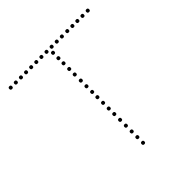

<svg xmlns="http://www.w3.org/2000/svg" viewBox="-186 -845 982 982"><g transform="rotate(-45 305.5 -354.0)"><path d="M306 -213Q296 -213 296 -223Q296 -233 306 -233Q316 -233 316 -223Q316 -213 306 -213ZM306 -171Q296 -171 296 -181Q296 -191 306 -191Q316 -191 316 -181Q316 -171 306 -171ZM306 -129Q296 -129 296 -139Q296 -149 306 -149Q316 -149 316 -139Q316 -129 306 -129ZM306 -87Q296 -87 296 -97Q296 -107 306 -107Q316 -107 316 -97Q316 -87 306 -87ZM306 -539Q296 -539 296 -549Q296 -559 306 -559Q316 -559 316 -549Q316 -539 306 -539ZM306 -499Q296 -499 296 -509Q296 -519 306 -519Q316 -519 316 -509Q316 -499 306 -499ZM306 -455Q296 -455 296 -465Q296 -475 306 -475Q316 -475 316 -465Q316 -455 306 -455ZM306 -373Q296 -373 296 -383Q296 -393 306 -393Q316 -393 316 -383Q316 -373 306 -373ZM306 -335Q296 -335 296 -345Q296 -355 306 -355Q316 -355 316 -345Q316 -335 306 -335ZM306 -294Q296 -294 296 -304Q296 -314 306 -314Q316 -314 316 -304Q316 -294 306 -294ZM306 -253Q296 -253 296 -263Q296 -273 306 -273Q316 -273 316 -263Q316 -253 306 -253ZM306 -656Q296 -656 296 -666Q296 -676 306 -676Q316 -676 316 -666Q316 -656 306 -656ZM306 -617Q296 -617 296 -627Q296 -637 306 -637Q316 -637 316 -627Q316 -617 306 -617ZM306 -580Q296 -580 296 -590Q296 -600 306 -600Q316 -600 316 -590Q316 -580 306 -580ZM306 -414Q296 -414 296 -424Q296 -434 306 -434Q316 -434 316 -424Q316 -414 306 -414ZM306 -46Q296 -46 296 -56Q296 -66 306 -66Q316 -66 316 -56Q316 -46 306 -46ZM306 -5Q296 -5 296 -15Q296 -25 306 -25Q316 -25 316 -15Q316 -5 306 -5ZM27 -683Q17 -683 17 -693Q17 -703 27 -703Q37 -703 37 -693Q37 -683 27 -683ZM64 -683Q54 -683 54 -693Q54 -703 64 -703Q74 -703 74 -693Q74 -683 64 -683ZM101 -683Q91 -683 91 -693Q91 -703 101 -703Q111 -703 111 -693Q111 -683 101 -683ZM138 -683Q128 -683 128 -693Q128 -703 138 -703Q148 -703 148 -693Q148 -683 138 -683ZM175 -683Q165 -683 165 -693Q165 -703 175 -703Q185 -703 185 -693Q185 -683 175 -683ZM212 -683Q202 -683 202 -693Q202 -703 212 -703Q222 -703 222 -693Q222 -683 212 -683ZM249 -683Q239 -683 239 -693Q239 -703 249 -703Q259 -703 259 -693Q259 -683 249 -683ZM286 -683Q276 -683 276 -693Q276 -703 286 -703Q296 -703 296 -693Q296 -683 286 -683ZM323 -683Q313 -683 313 -693Q313 -703 323 -703Q333 -703 333 -693Q333 -683 323 -683ZM360 -683Q350 -683 350 -693Q350 -703 360 -703Q370 -703 370 -693Q370 -683 360 -683ZM397 -683Q387 -683 387 -693Q387 -703 397 -703Q407 -703 407 -693Q407 -683 397 -683ZM436 -683Q426 -683 426 -693Q426 -703 436 -703Q446 -703 446 -693Q446 -683 436 -683ZM473 -683Q463 -683 463 -693Q463 -703 473 -703Q483 -703 483 -693Q483 -683 473 -683ZM509 -683Q499 -683 499 -693Q499 -703 509 -703Q519 -703 519 -693Q519 -683 509 -683ZM546 -683Q536 -683 536 -693Q536 -703 546 -703Q556 -703 556 -693Q556 -683 546 -683ZM584 -683Q574 -683 574 -693Q574 -703 584 -703Q594 -703 594 -693Q594 -683 584 -683Z"/></g></svg>

Font: Raleway Dots
Style: Regular
Weight: 400
Designer: Matt McInerney, Pablo Impallari, Rodrigo Fuenzalida, Brenda Gallo
Foundry: Matt McInerney, Pablo Impallari, Rodrigo Fuenzalida, Brenda Gallo
Version: Version 1.000